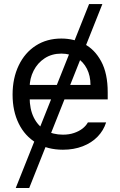

<svg xmlns="http://www.w3.org/2000/svg" viewBox="-20 -727 593 946"><path d="M124 199.2 484.4 -707H418.9L57.6 199.2ZM158.7 -22.9C196.1 -0.5 239.9 10.7 290 10.7C325.8 10.7 358.4 5 387.7 -6.3C417 -17.7 441.4 -33.5 460.9 -53.7C480.5 -73.9 494.5 -97.3 502.9 -124H413.1C406.6 -112.3 397.6 -102.1 386.2 -93.3C374.8 -84.5 361 -77.3 344.7 -71.8C328.5 -66.2 310.2 -63.5 290 -63.5C257.5 -63.5 228.8 -70.6 204.1 -85C179.4 -99.3 160.2 -120.3 146.5 -147.9C132.8 -175.6 126 -209 126 -248V-295.9C126 -325.2 132.5 -352.7 145.5 -378.4C158.5 -404.1 176.8 -424.6 200.2 -439.9C223.6 -455.2 251 -462.9 282.2 -462.9C310.9 -462.9 336.1 -456.2 357.9 -442.9C379.7 -429.5 396.5 -411.3 408.2 -388.2C419.9 -365.1 425.8 -338.5 425.8 -308.6H100.6V-237.3H510.7V-272.5C510.7 -334.3 500 -385.1 478.5 -424.8C457 -464.5 429 -493.2 394.5 -510.7C360 -528.3 322.6 -537.1 282.2 -537.1C234.7 -537.1 192.9 -525.6 156.7 -502.4C120.6 -479.3 92.4 -446.8 72.3 -404.8C52.1 -362.8 42 -314.8 42 -260.7C42 -206.7 52.1 -159.2 72.3 -118.2C92.4 -77.1 121.3 -45.4 158.7 -22.9Z"/></svg>

Font: Pretendard Variable
Style: Regular
Weight: 400
Designer: Base glyphs from Inter by Rasmus Andersson; Hangeul glyphs from Noto Sans CJK(Source Han Sans) by Jang Soo-young and Kan
Foundry: Kil Hyung-jin
Version: Version 1.309;Glyphs 3.2 (3225)